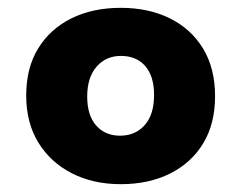

<svg xmlns="http://www.w3.org/2000/svg" viewBox="-20 -565 617 491"><path d="M289 -94Q218 -94 163.5 -122Q109 -150 78 -200.5Q47 -251 47 -321Q47 -391 77.5 -441Q108 -491 162.5 -518Q217 -545 289 -545Q360 -545 414.5 -518Q469 -491 499.5 -440.5Q530 -390 530 -319Q530 -249 500 -199Q470 -149 415.5 -121.5Q361 -94 289 -94ZM287 -218Q326 -218 350 -245Q374 -272 374 -322Q374 -370 351.5 -396Q329 -422 289 -422Q251 -422 227 -394.5Q203 -367 203 -318Q203 -270 226 -244Q249 -218 287 -218Z"/></svg>

Font: Noto Sans Devanagari ExtraBold
Style: Regular
Weight: 800
Version: Version 2.003